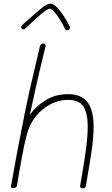

<svg xmlns="http://www.w3.org/2000/svg" viewBox="-20 -1022 607 1044"><path d="M489 -334Q489 -280 479.5 -211.5Q470 -143 447 -12Q445 2 430 2Q413 2 416 -13Q438 -139 447.5 -210Q457 -281 457 -334Q457 -408 433 -443.5Q409 -479 350 -479Q282 -479 222.5 -435Q163 -391 136 -321Q123 -286 111 -228Q99 -170 80 -60Q78 -47 72 -11Q71 -6 65.5 -2.5Q60 1 52 1Q38 1 40 -12Q75 -210 115 -408Q138 -523 196 -766Q200 -785 214 -785Q232 -785 227 -767Q185 -596 178 -561L142 -397Q174 -443 227 -476.5Q280 -510 350 -510Q423 -510 456 -466Q489 -422 489 -334ZM334 -864Q311 -912 286.5 -943.5Q262 -975 250 -975Q240 -975 206 -947.5Q172 -920 129 -877Q114 -862 107 -862Q102 -862 98.5 -866Q95 -870 95 -875Q95 -881 103 -888L131 -913Q179 -956 208 -979Q237 -1002 253 -1002Q277 -1002 306.5 -963Q336 -924 359 -878Q361 -874 361 -871Q361 -866 356 -861.5Q351 -857 346 -857Q338 -857 334 -864Z"/></svg>

Font: Mali ExtraLight
Style: Italic
Weight: 275
Italic angle: -10°
Version: Version 1.000; ttfautohint (v1.6)